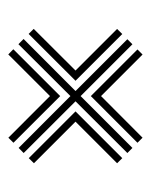

<svg xmlns="http://www.w3.org/2000/svg" viewBox="30 -608 364 464"><g transform="rotate(90 212.0 -376.0)"><path d="M74.2 -251 200 -376.5 74.8 -501.8 87 -514 212.2 -388.8 337.5 -514 349.8 -501.8 224.8 -376.5 349.8 -251.2 337.5 -239 212.2 -364.2 86.8 -238.5ZM49.8 -275.5 150.5 -376.5 50 -477 62.2 -489.5 175.2 -376.5 62 -263.2ZM99.5 -526.2 111.8 -538.5 212.2 -438.2 312.8 -538.5 325 -526.2 212.2 -413.5ZM99 -226.2 212.2 -339.5 325 -226.5 312.8 -214.2 212.2 -314.8 111.5 -214ZM249.2 -376.5 362.2 -489.5 374.5 -477 274 -376.5 374.5 -276 362.2 -263.5Z"/></g></svg>

Font: Big Shoulders Inline Display Thin SemiBold
Style: Regular
Weight: 600
Version: Version 2.002